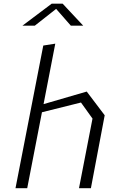

<svg xmlns="http://www.w3.org/2000/svg" viewBox="-20 -996 660 1016"><path d="M398 0H461L534 -386L439 -511.5L210.5 -445L272.5 -765L209 -755L62 0H124L202 -402L408.5 -453.5L469.5 -368.5ZM98.5 -860H164L277 -949L355 -860H420.5L311.5 -976.5H253.5Z"/></svg>

Font: Monaspace Krypton ExtraLight
Style: Italic
Weight: 200
Italic angle: -11°
Designer: Riley Cran & the Lettermatic Team
Foundry: Lettermatic
Version: Version 1.101 (Monaspace Krypton)